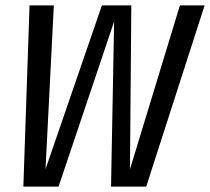

<svg xmlns="http://www.w3.org/2000/svg" viewBox="-20 -695 782 715"><path d="M67 0 90 -675H180.5L149.5 -65L359.5 -675H469L464 -64.5L650 -675H742L524.5 0H393.5L405 -615L198 0Z"/></svg>

Font: Anybody
Style: Italic
Weight: 400
Italic angle: -10°
Designer: Tyler Finck
Foundry: Etcetera Type Company
Version: Version 1.010; ttfautohint (v1.8.3) -l 8 -r 50 -G 200 -x 14 